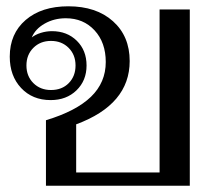

<svg xmlns="http://www.w3.org/2000/svg" viewBox="-20 -590 695 610"><path d="M126 -208Q222 -237 269 -282.5Q316 -328 316 -393Q316 -455 280.5 -493.5Q245 -532 189 -532Q152 -532 122 -515Q92 -498 81 -471Q92 -480 109.5 -485.5Q127 -491 145 -491Q193 -491 224 -460.5Q255 -430 255 -382Q255 -334 223 -303Q191 -272 141 -272Q83 -272 47 -310.5Q11 -349 11 -410Q11 -483 61.5 -526.5Q112 -570 197 -570Q286 -570 339 -522.5Q392 -475 392 -396Q392 -258 222 -195V-42H487V-560H583V0H126ZM220 -382Q220 -416 198 -438Q176 -460 142 -460Q108 -460 86 -438Q64 -416 64 -382Q64 -348 86 -326Q108 -304 142 -304Q177 -304 198.5 -326Q220 -348 220 -382Z"/></svg>

Font: Fahkwang
Style: Regular
Weight: 400
Version: Version 1.000; ttfautohint (v1.6)